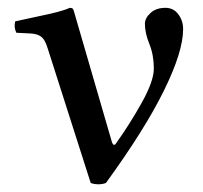

<svg xmlns="http://www.w3.org/2000/svg" viewBox="-20 -462 522 493"><path d="M102.1 -338.9Q95.7 -359.9 86.2 -367.4Q76.7 -375 59.1 -376L22 -377.9Q15.1 -391.6 19 -407.2Q38.1 -411.6 72.3 -418.7Q106.4 -425.8 126.2 -430.9Q146 -436 159.2 -441.9Q164.6 -441.9 166.7 -439.7Q168.9 -437.5 170.9 -429.2L267.1 -98.1Q272 -83.5 278.8 -95.2Q313.5 -143.6 344.2 -198.7Q375 -253.9 375 -286.1Q375 -320.8 363.5 -349.1Q352.1 -377.4 352.1 -400.9Q352.1 -415.5 366.5 -428.7Q380.9 -441.9 404.8 -441.9Q425.3 -441.9 437.7 -425.5Q450.2 -409.2 450.2 -387.2Q450.2 -329.6 401.1 -229.7Q352.1 -129.9 252 7.8Q243.2 11.2 232.9 11.2Q221.7 11.2 212.9 7.8Z"/></svg>

Font: Common Serif News
Style: Regular
Weight: 450
Designer: Philipp H. Poll, Khaled Hosny
Foundry: Stefan Peev, Context Ltd.
Version: Version 1.026